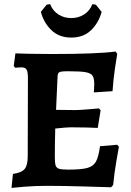

<svg xmlns="http://www.w3.org/2000/svg" viewBox="-20 -905 637 935"><path d="M311 -79Q376 -79 405 -87Q434 -95 447 -117.5Q460 -140 467 -193L551 -200L559 -190Q556 -174 546.5 -119Q537 -64 531 -4L521 7Q490 6 388.5 3Q287 0 210 0Q154 0 102.5 4Q51 8 36 10L43 -58Q85 -64 100 -82Q115 -100 115 -144L116 -523Q116 -555 109.5 -566Q103 -577 84 -577Q74 -577 65.5 -576Q57 -575 54 -575L47 -584L55 -645Q73 -644 126 -643Q179 -642 239 -642Q451 -642 543 -654L551 -643Q548 -628 540 -573.5Q532 -519 528 -461L437 -455Q437 -459 438 -471Q439 -483 439 -495Q439 -524 430.5 -536.5Q422 -549 396.5 -553.5Q371 -558 312 -558Q287 -558 277 -556Q267 -554 263.5 -547.5Q260 -541 260 -525L253 -370L346 -369Q367 -369 408 -372.5Q449 -376 462 -377L470 -368L456 -282Q443 -283 405 -284Q367 -285 325 -285Q303 -285 249 -279Q247 -206 247 -139Q247 -111 251 -99Q255 -87 268 -83Q281 -79 311 -79ZM430 -885 447 -882 475 -847Q460 -793 423 -757.5Q386 -722 327 -722Q268 -722 230.5 -758Q193 -794 179 -847L207 -882L224 -885Q237 -852 264.5 -834.5Q292 -817 327 -817Q362 -817 389.5 -834.5Q417 -852 430 -885Z"/></svg>

Font: Sahitya
Style: Bold
Weight: 700
Designer: Juan Pablo del Peral
Foundry: Juan Pablo del Peral (http://www.huertatipografica.com)
Version: Version 1.001;PS 001.000;hotconv 1.0.70;makeotf.lib2.5.58329